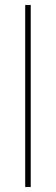

<svg xmlns="http://www.w3.org/2000/svg" viewBox="-20 -742 222 762"><path d="M80 0H102V-722H80Z"/></svg>

Font: Perun Thin
Style: Regular
Weight: 100
Foundry: Copyright (c) Stefan Peev, Context Ltd, 2016
Version: Version 1.089